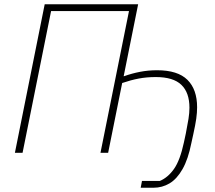

<svg xmlns="http://www.w3.org/2000/svg" viewBox="-20 -718 1010 902"><path d="M641 164 647 132H731Q769 116 797.5 75.5Q826 35 844 -49L853 -91Q861 -131 865.5 -159.5Q870 -188 870 -212Q870 -283 832 -319.5Q794 -356 712 -356Q669 -356 632 -349Q595 -342 554 -328L488 0H452L586 -666H220L86 0H50L190 -698H629L561 -360H563Q599 -373 637.5 -380.5Q676 -388 718 -388Q815 -388 860.5 -343Q906 -298 906 -214Q906 -189 902 -160.5Q898 -132 888 -87L879 -46Q864 30 837.5 76.5Q811 123 776.5 143.5Q742 164 701 164Z"/></svg>

Font: IBM Plex Sans ExtraLight
Style: Italic
Weight: 250
Italic angle: -11.31°
Designer: Mike Abbink, Paul van der Laan, Pieter van Rosmalen
Foundry: Bold Monday
Version: Version 3.201